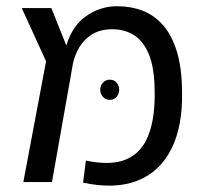

<svg xmlns="http://www.w3.org/2000/svg" viewBox="-20 -585 653 617"><path d="M247 2 256 -69Q337 -52 386 -73Q435 -94 457 -150.5Q479 -207 477 -295Q476 -369 458 -411.5Q440 -454 410 -472.5Q380 -491 341 -491Q303 -491 276.5 -475Q250 -459 234.5 -432.5Q219 -406 213 -374L188 -420Q206 -496 253 -530.5Q300 -565 356 -565Q401 -565 438.5 -550.5Q476 -536 504 -504Q532 -472 548 -420.5Q564 -369 565 -295Q568 -181 531 -107Q494 -33 422 -4.5Q350 24 247 2ZM55 0 128 -388 50 -559H145L215 -384L147 0ZM333 -329Q347 -329 355 -319Q363 -309 363 -297Q363 -284 355 -274Q347 -264 333 -264Q319 -264 310.5 -274Q302 -284 302 -297Q302 -309 310.5 -319Q319 -329 333 -329Z"/></svg>

Font: Assistant Medium
Style: Regular
Weight: 500
Designer: Hebrew By Ben Nathan, Latin by Paul Hunt
Version: Version 3.000